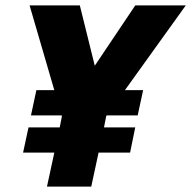

<svg xmlns="http://www.w3.org/2000/svg" viewBox="-20 -687 704 707"><path d="M85 -218H200L208 -259L207 -262H94L114 -355H180L89 -667H274L329 -445L478 -667H664L440 -355H507L487 -262H373L371 -259L363 -218H478L459 -125H343L316 0H153L180 -125H65Z"/></svg>

Font: Epunda Sans ExtraBold
Style: Italic
Weight: 800
Italic angle: -12.0243°
Designer: Simon Atzbach
Foundry: typofactur
Version: Version 2.204; ttfautohint (v1.8.4.7-5d5b)